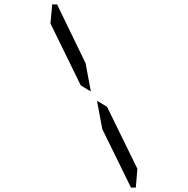

<svg xmlns="http://www.w3.org/2000/svg" viewBox="-20 -938 856 875"><path d="M468 -451 606 -169 599 -83H577L446 -350L422 -479ZM210 -831 218 -918H240L370 -650L394 -521L348 -549Z"/></svg>

Font: DSEG14 Modern
Style: Light Italic
Weight: 300
Italic angle: -5°
Designer: Keshikan(Twitter:@keshinomi_88pro)
Version: Version 0.46